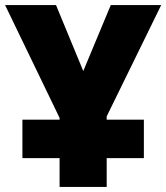

<svg xmlns="http://www.w3.org/2000/svg" viewBox="-20 -734 653 754"><path d="M214 0V-113H68V-264H214V-271L0 -714H200L307 -455L415 -714H613L399 -277V-264H545V-113H399V0Z"/></svg>

Font: Noto Sans SemiCondensed Black
Style: Regular
Weight: 900
Width: 4
Designer: Monotype Design Team
Foundry: Monotype Imaging Inc.
Version: Version 2.013; ttfautohint (v1.8.4.7-5d5b)